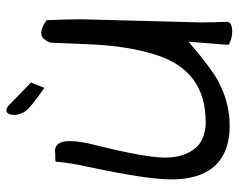

<svg xmlns="http://www.w3.org/2000/svg" viewBox="-93 -653 748 602"><g transform="rotate(-90 281.0 -352.0)"><path d="M513.7 -15.6Q513.7 2 483.4 2Q468.8 2 456.5 -2.4Q444.3 -6.8 441.4 -9.8L451.2 -134.8Q361.3 -57.6 320.3 -38.1Q255.9 -5.9 188.5 -5.9Q175.8 -5.9 162.1 -6.8Q19.5 -22.5 19.5 -189.5Q19.5 -265.6 58.6 -448.2Q71.3 -504.9 75.2 -551.8Q78.1 -552.7 87.9 -552.7Q87.9 -552.7 99.6 -552.7Q104.5 -553.7 108.4 -553.7Q139.6 -553.7 139.6 -506.8Q139.6 -474.6 127 -426.8Q87.9 -269.5 87.9 -209Q87.9 -145.5 121.1 -109.4Q142.6 -85.9 188.5 -81.1Q194.3 -81.1 200.2 -81.1Q359.4 -81.1 409.2 -234.4Q438.5 -324.2 443.4 -451.2Q446.3 -509.8 448.2 -567.4Q459 -596.7 477.5 -596.7Q496.1 -596.7 518.6 -580.1Q521.5 -523.4 521.5 -468.8L511.7 -95.7Q511.7 -55.7 513.7 -15.6ZM221.7 -678.7Q221.7 -706.1 236.3 -706.1Q245.1 -706.1 257.8 -692.4L323.2 -628.9L306.6 -586.9Q242.2 -630.9 230.5 -650.4Q226.6 -658.2 224.1 -666Q221.7 -673.8 221.7 -678.7Z"/></g></svg>

Font: Architects Daughter
Style: Regular
Weight: 400
Designer: Kimberly Geswein
Foundry: Kimberly Geswein
Version: Version 1.002 2010